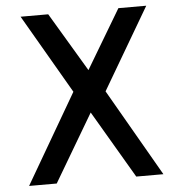

<svg xmlns="http://www.w3.org/2000/svg" viewBox="-51 -524 711 796"><g transform="rotate(-5 304.5 -126.0)"><path d="M255 -148 38 225H153L319 -56L484 225H597L388 -138L587 -477H471L325 -232L179 -477H64Z"/></g></svg>

Font: Mint Spirit No2
Style: Bold
Weight: 700
Designer: HARENDAL Hirwen
Foundry: Arkandis Digital Foundry.
Version: Version 1.004;FFEdit